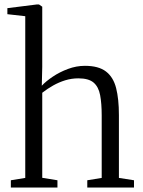

<svg xmlns="http://www.w3.org/2000/svg" viewBox="-20 -839 639 859"><path d="M93 -43V-766.5L13 -775.5V-802.5L144.5 -819H154.5L169 -809V-540L167 -455.5Q185 -475 215.8 -495.8Q246.5 -516.5 284 -530.5Q321.5 -544.5 360 -544.5Q421 -544.5 454 -519.2Q487 -494 499.5 -445Q512 -396 512 -324V-43L579.5 -32.5V0H370.5V-32.5L435 -43V-323Q435 -376 428 -413.2Q421 -450.5 398.8 -469.5Q376.5 -488.5 330.5 -488.5Q300.5 -488.5 272 -479.8Q243.5 -471 217.8 -456.5Q192 -442 169 -424V-43.5L237 -32.5V0H28.5V-32.5Z"/></svg>

Font: Merriweather 72pt Light
Style: Regular
Weight: 300
Version: Version 2.100